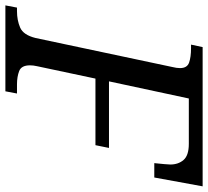

<svg xmlns="http://www.w3.org/2000/svg" viewBox="-70 -704 754 695"><g transform="rotate(90 306.5 -357.0)"><path d="M-21 0 -13 -42H0Q33 -42 59.5 -53.5Q86 -65 97 -109L202 -604Q206 -620 206 -632Q206 -658 186 -665Q166 -672 134 -672H121L130 -714H634L602 -539H550Q552 -556 553.5 -574.5Q555 -593 555 -597Q555 -626 538.5 -645Q522 -664 480 -664H316L254 -375H495L485 -326H244L199 -114Q196 -101 196 -89Q196 -58 216.5 -50Q237 -42 265 -42H298L290 0Z"/></g></svg>

Font: NotoSerif-Italic
Style: Regular
Weight: 400
Italic angle: -12°
Designer: Monotype Design Team
Foundry: Monotype Imaging Inc.
Version: Version 2.007; ttfautohint (v1.8) -l 8 -r 50 -G 200 -x 14 -D